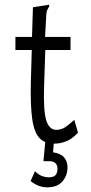

<svg xmlns="http://www.w3.org/2000/svg" viewBox="-20 -605 390 822"><path d="M212 10Q171 10 148.5 -14.5Q126 -39 118 -95.5Q110 -152 112 -248L116 -391H46V-447H117L121 -574L180 -583L190 -585L191 -578Q186 -570 182.5 -563Q179 -556 178 -539L173 -447H282V-391H174L169 -243Q165 -134 177.5 -91.5Q190 -49 221 -49Q244 -49 263 -63Q282 -77 298 -92L314 -37Q290 -11 264.5 -0.5Q239 10 212 10ZM182 197Q144 197 111 170L130 128Q154 154 191 154Q226 154 226 118Q226 85 190 85H166L174 0H211L207 47Q240 52 254.5 69Q269 86 269 112Q269 146 247.5 171.5Q226 197 182 197Z"/></svg>

Font: Inconsolata ExtraCondensed
Style: Regular
Weight: 400
Width: 2
Monospace: yes
Designer: Raph Levien, Cyreal, Brenton Simpson
Foundry: Raph Levien, Cyreal, Google
Version: Version 3.000; ttfautohint (v1.8.2.53-6de2)